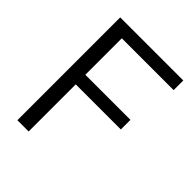

<svg xmlns="http://www.w3.org/2000/svg" viewBox="-208 -859 977 977"><g transform="rotate(45 281.0 -370.0)"><path d="M84.5 0V-740H538.5V-670.5H165.5V-408H490V-339H165.5V0Z"/></g></svg>

Font: Encode Sans
Style: Regular
Weight: 400
Designer: Multiple Designers
Foundry: Impallari Type
Version: Version 3.002; ttfautohint (v1.8.3) -l 8 -r 50 -G 200 -x 14 